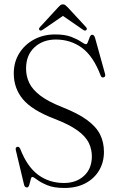

<svg xmlns="http://www.w3.org/2000/svg" viewBox="-20 -874 556 906"><path d="M284 13Q234.5 13 203.2 0Q172 -13 155.2 -26Q138.5 -39 132.5 -39Q127.5 -39 124.8 -26.5Q122 -14 118.2 -1.8Q114.5 10.5 107.5 10.5Q96.5 10.5 93.5 -2.5L54.5 -166Q52 -178.5 61 -181Q70 -183.5 75.5 -171.5Q108.5 -86.5 160.8 -48.5Q213 -10.5 282 -10.5Q339.5 -10.5 376.2 -44Q413 -77.5 413.5 -135.5Q413.5 -170 398.8 -200.2Q384 -230.5 345.5 -258.5Q307 -286.5 235.5 -314Q131 -354 88 -405.8Q45 -457.5 45 -527.5Q45 -581 70.8 -622.5Q96.5 -664 140.8 -687.8Q185 -711.5 240.5 -711.5Q287 -711.5 316.5 -700Q346 -688.5 362.5 -677Q379 -665.5 386 -665.5Q391 -665.5 395 -676.5Q399 -687.5 403.5 -698.8Q408 -710 415 -710Q424 -710 428.5 -695.5L475.5 -526Q479.5 -513 470.5 -509.5Q460 -505 455 -517.5Q420 -609.5 366.5 -648.5Q313 -687.5 243.5 -687.5Q182.5 -687.5 142.8 -650.8Q103 -614 103 -550.5Q103 -514.5 117.8 -483.2Q132.5 -452 169.5 -423.5Q206.5 -395 273.5 -368.5Q348.5 -339 391.5 -307.2Q434.5 -275.5 452.5 -239Q470.5 -202.5 470.5 -157.5Q470.5 -108.5 447.8 -70Q425 -31.5 383.2 -9.2Q341.5 13 284 13ZM183 -734.5Q172.5 -727 167 -731.5Q160.5 -737 168.5 -746L254.5 -839.5Q260.5 -846 265.2 -849.8Q270 -853.5 276.5 -853.5Q283.5 -853.5 288.2 -849.8Q293 -846 299.5 -839.5L386 -746Q393.5 -737.5 386.5 -731.5Q381 -726.5 370.5 -734.5L277 -799Z"/></svg>

Font: Fraunces 144pt S050 Light
Style: Regular
Weight: 300
Version: Version 1.000; ttfautohint (v1.8.3)